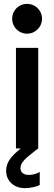

<svg xmlns="http://www.w3.org/2000/svg" viewBox="-20 -768 280 993"><path d="M62.5 -520.5H177.7V0H176.8Q172.4 3.4 168 6.8Q163.6 10.3 159.2 13.7Q133.3 33.7 119.4 45.9Q105.5 58.1 95.7 72.3Q85.9 86.4 85.9 101.6Q85.9 118.2 97.4 127.4Q108.9 136.7 129.9 136.7Q144.5 136.7 160.6 132.1Q176.8 127.4 185.5 121.1V188.5Q173.3 195.8 150.9 200.4Q128.4 205.1 109.4 205.1Q81.1 205.1 58.8 193.8Q36.6 182.6 24.2 162.1Q11.7 141.6 11.7 115.2Q11.7 83 31.2 55.7Q50.8 28.3 87.4 0H62.5ZM43 -670.9Q43 -692.4 53.2 -710Q63.5 -727.5 81.1 -737.8Q98.6 -748 120.1 -748Q141.1 -748 158.7 -737.8Q176.3 -727.5 186.8 -710Q197.3 -692.4 197.3 -670.9Q197.3 -649.9 186.8 -632.3Q176.3 -614.7 158.7 -604.2Q141.1 -593.8 120.1 -593.8Q98.6 -593.8 81.1 -604.2Q63.5 -614.7 53.2 -632.3Q43 -649.9 43 -670.9Z"/></svg>

Font: Reddit Sans Fudge SemiBold
Style: Regular
Weight: 600
Designer: Stephen Hutchings
Foundry: Reddit
Version: Version 1.011